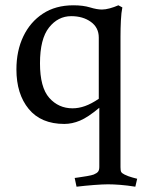

<svg xmlns="http://www.w3.org/2000/svg" viewBox="-20 -452 545 725"><path d="M427 -432 442 -424Q438 -405 436.5 -375Q435 -345 435 -314V179Q435 192 437.5 197Q440 202 450 207Q464 214 481 218.5Q498 223 498 223L491 253Q460 248 434 246Q408 244 388 244Q368 244 335.5 246.5Q303 249 269 253L262 220Q262 220 276.5 218Q291 216 308.5 213Q326 210 334 207Q346 202 350.5 196Q355 190 355 178V-45Q312 -9 282 3.5Q252 16 223 16Q135 16 88.5 -40.5Q42 -97 42 -190Q42 -260 68 -314.5Q94 -369 142 -400.5Q190 -432 257 -432Q294 -432 320 -424Q346 -416 365 -416Q378 -416 394.5 -420.5Q411 -425 427 -432ZM254 -43Q277 -43 301 -51.5Q325 -60 353 -79V-310Q353 -348 323 -369.5Q293 -391 249 -391Q199 -391 165 -348Q131 -305 131 -213Q131 -122 166 -82.5Q201 -43 254 -43Z"/></svg>

Font: Buenard
Style: Regular
Weight: 400
Version: Version 2.000